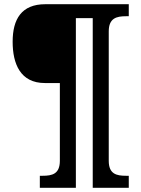

<svg xmlns="http://www.w3.org/2000/svg" viewBox="-20 -780 671 911"><path d="M169 111H340V-694H420V111H591V54H578C533 54 496 46 496 -17V-631C496 -694 533 -703 578 -703H591V-760H195C82 -760 40 -689 40 -582C40 -478 76 -386 193 -386H264V-17C264 46 227 54 182 54H169Z"/></svg>

Font: Noto Serif Myanmar ExtraBold
Style: Regular
Weight: 800
Designer: Ben Mitchell and the Monotype Design Team
Foundry: Monotype Imaging Inc.
Version: Version 2.106